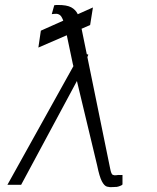

<svg xmlns="http://www.w3.org/2000/svg" viewBox="-20 -746 633 775"><path d="M355.1 -715.9 343.8 -644.9 309.3 -630 330.3 -527.3 336.6 -525.6 332.7 -515.6 424.7 -65.3Q429 -43.3 434.8 -40.5Q440.7 -37.6 449.2 -38.7Q454.5 -39.8 457.4 -39.8Q465.6 -39.1 474.4 -39.8V-1.4Q473.4 1.1 465 4.4Q456.7 7.8 450.3 8.5Q446.4 8.5 442.8 8.7Q439.3 8.9 435.7 9.2Q422.6 10.3 411.8 7.3Q400.9 4.3 391.2 -14.2Q381.4 -32.7 372.2 -78.1L290.5 -419L65.3 0H9.9L276.3 -479L274.1 -487.2L249.6 -603.7L134.9 -554L144.9 -622.2L235.4 -662.6Q229 -679.7 222.3 -684.8Q215.6 -690 207.4 -690.3Q204.2 -690 197.1 -689.8Q190 -689.6 188.9 -688.9L198.9 -724.4Q194.6 -724.1 201.2 -725.1Q207.7 -726.2 213.1 -725.9Q249.6 -726.2 267.6 -716.4Q285.5 -706.7 294 -688.6Z"/></svg>

Font: Inter UI Thin
Style: Italic
Weight: 100
Italic angle: -9.39999°
Designer: Rasmus Andersson
Foundry: rsms
Version: 3.2;8d6f07862